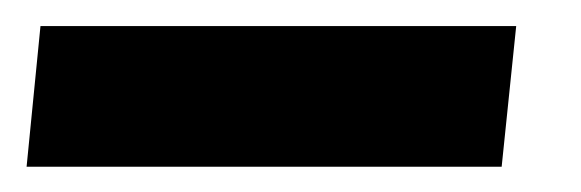

<svg xmlns="http://www.w3.org/2000/svg" viewBox="-62 37 448 148"><path d="M-41.5 165.5 -30.8 57.1H335.9L324.7 165.5Z"/></svg>

Font: Oswald
Style: Bold
Weight: 700
Designer: Vernon Adams
Foundry: Vernon Adams
Version: 3.0; ttfautohint (v0.94.23-7a4d-dirty) -l 8 -r 50 -G 200 -x 